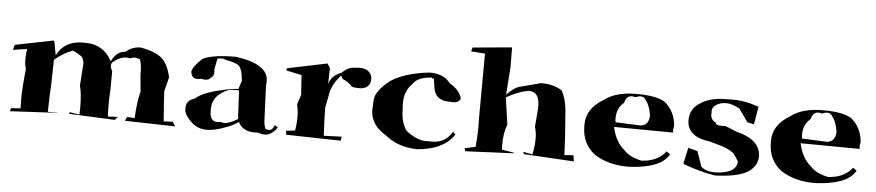

<svg xmlns="http://www.w3.org/2000/svg" viewBox="-40 -942 5132 1125"><g transform="rotate(5 2526.0 -379.0)"><path d="M1008 -68 712 -75 722 -98 767 -96Q772 -196 788 -254L779 -349V-364Q779 -411 768 -441Q752 -449 738 -449Q724 -449 710 -442Q699 -445 688 -445Q649 -445 607 -408Q601 -400 601 -390Q601 -376 612 -359L611 -245Q608 -203 608 -160Q608 -126 610 -91L668 -94L652 -75L382 -87L385 -97L443 -88L444 -130Q444 -210 431 -258L438 -359Q440 -373 440 -384Q440 -418 418.5 -433Q397 -448 372 -458Q322 -441 266 -395L263 -251Q259 -199 257 -88H319L313 -87L35 -72L41 -91L96 -94L95 -151Q95 -213 107 -325Q99 -352 99 -385Q99 -412 104 -444L21 -432L30 -462L254 -507L260 -499L274 -422Q319 -510 425 -510H441Q549 -510 598 -415Q629 -477 679 -478Q717 -510 765 -511Q854 -495 892 -461.5Q930 -428 947 -351L926 -266Q930 -194 938 -91L990 -94Z M1194 -64Q1141 -64 1105 -97Q1069 -130 1059 -161L1058 -178Q1058 -227 1106 -239Q1151 -280 1265 -304Q1299 -314 1358 -319L1374 -369Q1367 -446 1341.5 -460Q1316 -474 1264 -483Q1259 -488 1246 -488Q1235 -488 1220 -485L1207 -418Q1209 -410 1209 -403Q1209 -380 1188 -368Q1180 -356 1159 -356Q1149 -356 1135 -359Q1123 -356 1113 -356Q1077 -356 1074 -398Q1081 -429 1134 -477Q1196 -505 1319 -505H1328Q1519 -479 1519 -379Q1519 -367 1517 -354L1526 -141Q1531 -96 1544 -96L1547 -97Q1553 -95 1558 -95Q1577 -95 1589 -126L1607 -115Q1594 -90 1566 -74Q1552 -66 1534 -66Q1516 -66 1494 -74L1476 -73Q1403 -73 1378 -126Q1338 -100 1306 -90Q1241 -64 1194 -64ZM1292 -113Q1324 -113 1371 -143L1362 -311H1349Q1330 -311 1305 -309Q1207 -272 1207 -188V-174Q1207 -115 1252 -115Q1261 -115 1272 -117Q1281 -113 1292 -113ZM1160 -457 1173 -460Z M1981 -69 1660 -76 1657 -99 1710 -105Q1717 -147 1717 -183Q1717 -224 1708 -258L1727 -317L1719 -432L1629 -451L1630 -464L1865 -513L1881 -488L1879 -392Q1891 -444 1953 -467Q1988 -502 2026 -502Q2040 -504 2052 -504Q2119 -504 2128 -451V-443Q2128 -393 2073 -385Q2024 -385 2018 -391Q1993 -419 1961 -430L1951 -449Q1896 -391 1888 -326L1874 -255Q1874 -194 1880 -89L1985 -93Z M2429 -58Q2316 -62 2244 -122Q2150 -177 2150 -266Q2150 -273 2153 -324.5Q2156 -376 2236 -440Q2315 -495 2464 -512H2467Q2551 -512 2588 -460Q2645 -428 2661 -379Q2654 -351 2617 -351L2594 -352Q2515 -352 2502 -422L2492 -489L2504 -482Q2492 -478 2487 -478Q2483 -478 2483 -481L2484 -484Q2398 -480 2371 -436Q2325 -394 2325 -317Q2325 -302 2327 -285V-281Q2327 -209 2361 -160Q2425 -110 2479 -110L2491 -111L2513 -110Q2593 -110 2632 -178L2648 -163Q2584 -69 2429 -58Z M3353 -67 3058 -84 3052 -97 3107 -87Q3118 -137 3118 -178Q3118 -218 3108 -250L3117 -359V-372Q3117 -456 3054 -456H3053Q2992 -446 2923 -406L2946 -246Q2926 -202 2926 -126L2927 -99L2994 -88L3003 -84L2714 -71L2708 -88L2772 -102Q2778 -162 2778 -221L2777 -266L2779 -651L2697 -657L2703 -680L2931 -701L2934 -698L2935 -587L2923 -422Q2971 -472 3007 -477L3120 -507H3128Q3196 -507 3246 -475Q3272 -424 3277 -365Q3290 -216 3294 -99L3347 -103Z M3681 -64H3669Q3557 -64 3475 -115Q3396 -174 3396 -277V-290Q3396 -383 3497 -442Q3563 -493 3685 -493Q3806 -493 3854 -460Q3913 -410 3920 -326Q3916 -309 3916 -299Q3916 -290 3919 -286L3570 -289Q3588 -203 3643 -158Q3674 -122 3747 -106Q3842 -111 3889 -173L3911 -157Q3884 -112 3826.5 -90.5Q3769 -69 3681 -64ZM3721 -311Q3735 -311 3753 -321Q3774 -340 3774 -375Q3764 -434 3742 -460Q3732 -481 3710 -481Q3697 -481 3679 -473Q3668 -477 3658 -477Q3627 -477 3616 -435Q3574 -400 3574 -341Q3574 -330 3576 -317Z M4185 -57Q4092 -71 3993 -109L4014 -205L4069 -190L4100 -101Q4127 -76 4182 -75Q4308 -79 4310 -151Q4296 -175 4279 -197Q4244 -224 4188 -238L4139 -252Q4001 -269 4001 -367Q4001 -429 4051 -464Q4111 -508 4202 -508L4248 -509Q4325 -509 4403 -480L4385 -376L4346 -384L4292 -460Q4246 -485 4214 -485Q4178 -485 4154.5 -469Q4131 -453 4131 -432L4132 -424L4131 -412Q4131 -380 4162 -365Q4162 -350 4196 -350L4220 -351L4286 -324Q4428 -290 4431 -191Q4430 -132 4374 -97Q4318 -62 4185 -57Z M4778 -64H4766Q4654 -64 4572 -115Q4493 -174 4493 -277V-290Q4493 -383 4594 -442Q4660 -493 4782 -493Q4903 -493 4951 -460Q5010 -410 5017 -326Q5013 -309 5013 -299Q5013 -290 5016 -286L4667 -289Q4685 -203 4740 -158Q4771 -122 4844 -106Q4939 -111 4986 -173L5008 -157Q4981 -112 4923.5 -90.5Q4866 -69 4778 -64ZM4818 -311Q4832 -311 4850 -321Q4871 -340 4871 -375Q4861 -434 4839 -460Q4829 -481 4807 -481Q4794 -481 4776 -473Q4765 -477 4755 -477Q4724 -477 4713 -435Q4671 -400 4671 -341Q4671 -330 4673 -317Z"/></g></svg>

Font: Xiangcui Kesong Xiangcui Kesong
Style: Regular
Weight: 400
Version: Version 1.501;March 28, 2024;FontCreator 14.0.0.2814 64-bit